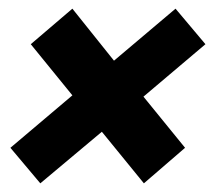

<svg xmlns="http://www.w3.org/2000/svg" viewBox="-20 -501 494 443"><path d="M73 -78 4 -160 147 -281 51 -399 147 -481 243 -361 385 -481 454 -399 311 -278 407 -160 312 -78 215 -197Z"/></svg>

Font: Piazzolla ExtraBold
Style: Italic
Weight: 800
Italic angle: -11.3°
Designer: Juan Pablo del Peral
Foundry: Huerta Tipografica
Version: Version 1.330